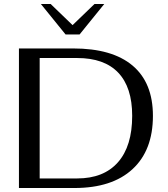

<svg xmlns="http://www.w3.org/2000/svg" viewBox="-20 -943 843 963"><path d="M75 -700H347Q543 -700 645 -614Q747 -528 747 -362Q747 -189 644.5 -94.5Q542 0 353 0H75ZM367 -48Q500 -48 571.5 -129Q643 -210 643 -362Q643 -505 573 -578.5Q503 -652 367 -652H179V-48ZM185 -923H234L344 -817L454 -923H503L379 -770H309Z"/></svg>

Font: Fahkwang
Style: Regular
Weight: 400
Version: Version 1.000; ttfautohint (v1.6)